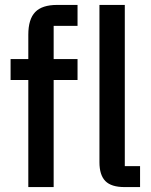

<svg xmlns="http://www.w3.org/2000/svg" viewBox="-20 -760 614 780"><path d="M95 -435H23V-520H95V-619Q95 -682 123 -711Q151 -740 212 -740H295V-655H198V-520H295V-435H198V0H95ZM486 0Q432 0 408 -24.5Q384 -49 384 -101V-740H487V-85H549V0Z"/></svg>

Font: IBM Plex Sans Cond Medm
Style: Regular
Weight: 500
Width: 3
Designer: Mike Abbink, Paul van der Laan, Pieter van Rosmalen
Foundry: Bold Monday
Version: Version 1.3